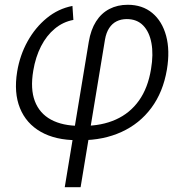

<svg xmlns="http://www.w3.org/2000/svg" viewBox="-20 -568 757 792"><path d="M247.1 204.1 346.2 -395.5Q354.5 -445.3 376.2 -479.5Q397.9 -513.7 431.4 -531Q464.8 -548.3 506.8 -548.3Q567.4 -548.3 608.2 -514.4Q648.9 -480.5 665.3 -420.2Q681.6 -359.9 668.5 -281.2Q652.8 -188 604.2 -122.8Q555.7 -57.6 481.2 -23.7Q406.7 10.3 314 10.3H299.3Q209 10.3 148.4 -24.2Q87.9 -58.6 62.3 -122.1Q36.6 -185.5 50.8 -272.5Q62 -340.3 93.8 -397.5Q125.5 -454.6 172.9 -493.4Q220.2 -532.2 278.8 -543.5L282.7 -485.8Q240.2 -478 206.1 -449.7Q171.9 -421.4 149.2 -377Q126.5 -332.5 117.2 -276.4Q104.5 -201.2 123.8 -150.6Q143.1 -100.1 190.4 -74.5Q237.8 -48.8 309.6 -48.8H324.2Q399.9 -48.8 458 -75Q516.1 -101.1 553.2 -153.1Q590.3 -205.1 603 -283.2Q613.3 -343.8 604.7 -390.1Q596.2 -436.5 570.6 -462.9Q544.9 -489.3 502.9 -489.3Q479.5 -489.3 460.9 -480Q442.4 -470.7 430.2 -451.9Q418 -433.1 413.1 -404.8L312.5 204.1Z"/></svg>

Font: Inter 18pt Light
Style: Italic
Weight: 300
Italic angle: -9.3988°
Designer: Rasmus Andersson
Foundry: rsms
Version: Version 4.001;git-66647c0bb